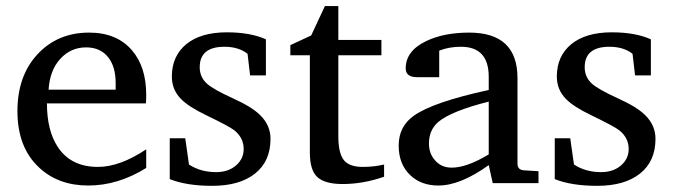

<svg xmlns="http://www.w3.org/2000/svg" viewBox="-20 -600 2206 629"><path d="M459 -49.8Q366.7 7.8 269 7.8Q170.9 7.8 107.9 -51.3Q37.1 -117.2 37.1 -235.8Q37.1 -351.6 103 -422.4Q168.9 -493.2 272 -493.2Q362.3 -493.2 412.1 -435.5Q459 -381.3 459 -289.1Q459 -270 458 -261.2H133.8Q133.8 -172.9 168.9 -119.1Q211.9 -53.2 300.8 -53.2Q372.6 -53.2 459 -110.8ZM358.9 -306.2V-328.1Q358.9 -380.4 335.4 -411.1Q309.6 -444.8 262.2 -444.8Q211.9 -444.8 177.5 -407.2Q143.1 -369.6 139.2 -306.2Z M866.2 -145Q866.2 -71.8 815.7 -31.5Q765.1 8.8 675.3 8.8Q591.3 8.8 536.1 -13.2V-147H586.9L599.1 -61Q637.2 -36.1 688 -36.1Q729 -36.1 754.4 -59.1Q778.3 -80.6 778.3 -111.8Q778.3 -149.4 746.1 -174.3Q729 -187 656.2 -222.2Q597.2 -250.5 572.3 -276.4Q543 -306.6 543 -349.1Q543 -416.5 590.3 -455.3Q637.7 -494.1 723.1 -494.1Q800.3 -494.1 851.1 -471.2V-353H799.3L791 -423.8Q761.7 -446.8 715.3 -446.8Q634.3 -446.8 634.3 -379.9Q634.3 -347.2 658.2 -325.7Q679.7 -306.6 745.1 -276.9Q804.7 -250 832 -223.1Q866.2 -189.9 866.2 -145Z M1238.3 -21Q1169.4 2.9 1102.5 2.9Q1044.9 2.9 1020 -19.5Q995.1 -42 995.1 -100.1V-418.9H931.2V-452.1L999.5 -483.9L1044.4 -580.1H1088.4V-469.2H1229.5V-418.9H1088.4V-152.8Q1088.4 -95.7 1108.4 -73.2Q1126.5 -53.2 1168.5 -53.2Q1204.6 -53.2 1238.3 -61Z M1744.1 0H1594.2L1581.1 -59.1Q1488.3 7.8 1416 7.8Q1359.9 7.8 1324.2 -25.9Q1286.1 -62 1286.1 -123Q1286.1 -185.5 1335.4 -220.7Q1398.4 -265.6 1581.1 -305.2V-348.1Q1581.1 -446.8 1490.2 -446.8Q1450.7 -446.8 1418.9 -434.1V-347.2H1346.2Q1309.1 -347.2 1309.1 -376Q1309.1 -433.1 1376 -465.3Q1434.1 -493.2 1517.1 -493.2Q1675.3 -493.2 1675.3 -344.2V-64Q1675.3 -43.5 1696.3 -42L1744.1 -39.1ZM1581.1 -94.2V-267.1Q1458.5 -236.3 1415.5 -200.2Q1385.3 -173.8 1385.3 -129.9Q1385.3 -97.2 1404.8 -75.2Q1425.3 -50.8 1460 -50.8Q1509.3 -50.8 1581.1 -94.2Z M2127.4 -145Q2127.4 -71.8 2076.9 -31.5Q2026.4 8.8 1936.5 8.8Q1852.5 8.8 1797.4 -13.2V-147H1848.1L1860.4 -61Q1898.4 -36.1 1949.2 -36.1Q1990.2 -36.1 2015.6 -59.1Q2039.6 -80.6 2039.6 -111.8Q2039.6 -149.4 2007.3 -174.3Q1990.2 -187 1917.5 -222.2Q1858.4 -250.5 1833.5 -276.4Q1804.2 -306.6 1804.2 -349.1Q1804.2 -416.5 1851.6 -455.3Q1898.9 -494.1 1984.4 -494.1Q2061.5 -494.1 2112.3 -471.2V-353H2060.5L2052.2 -423.8Q2022.9 -446.8 1976.6 -446.8Q1895.5 -446.8 1895.5 -379.9Q1895.5 -347.2 1919.4 -325.7Q1940.9 -306.6 2006.3 -276.9Q2065.9 -250 2093.3 -223.1Q2127.4 -189.9 2127.4 -145Z"/></svg>

Font: Ezra SIL SR
Style: Regular
Weight: 400
Designer: Development by SIL's NRSI team. OpenType tables by Ralph Hancock ( hancock@dircon.co.uk ).
Foundry: Development by SIL's NRSI team.
Version: Version 2.51; 2007